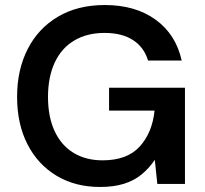

<svg xmlns="http://www.w3.org/2000/svg" viewBox="-20 -732 817 764"><path d="M378 12Q279 12 204.5 -33Q130 -78 89 -158.5Q48 -239 48 -347Q48 -454 90 -536.5Q132 -619 210.5 -665.5Q289 -712 397 -712Q519 -712 599.5 -653.5Q680 -595 703 -491H569Q554 -543 510 -572Q466 -601 396 -601Q326 -601 275 -570.5Q224 -540 197.5 -482.5Q171 -425 171 -346Q171 -267 197.5 -210Q224 -153 273 -123.5Q322 -94 388 -94Q486 -94 536 -149Q586 -204 595 -292H414V-383H716V0H606L596 -96Q573 -62 543 -37.5Q513 -13 472.5 -0.5Q432 12 378 12Z"/></svg>

Font: DM Sans 10pt SemiBold
Style: Regular
Weight: 600
Version: Version 4.004;gftools[0.9.30]